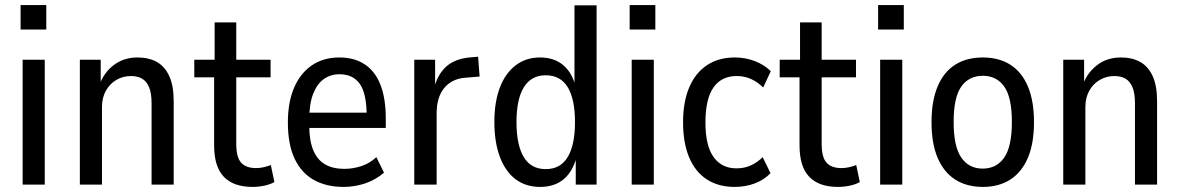

<svg xmlns="http://www.w3.org/2000/svg" viewBox="-20 -726 4637 755"><path d="M61 -610V-706H162V-610ZM69 0V-491H156V0Z M294 0V-491H376V-397H373Q390 -442 428.5 -471Q467 -500 521 -500Q565 -500 596.5 -482.5Q628 -465 645.5 -427Q663 -389 663 -328V0H576V-321Q576 -360 566 -383.5Q556 -407 538 -417Q520 -427 495 -427Q464 -427 438 -412Q412 -397 396.5 -369.5Q381 -342 381 -305V0Z M973 9Q898 9 860 -31Q822 -71 822 -154V-422H744V-491H824V-638H909V-491H1044V-422H909V-161Q909 -107 928.5 -86Q948 -65 987 -65Q1002 -65 1017 -68.5Q1032 -72 1045 -77L1059 -10Q1043 -1 1020 4Q997 9 973 9Z M1331 9Q1263 9 1214 -18.5Q1165 -46 1138.5 -102Q1112 -158 1112 -245Q1112 -323 1136 -380Q1160 -437 1205.5 -468.5Q1251 -500 1314 -500Q1374 -500 1415 -472.5Q1456 -445 1476.5 -391.5Q1497 -338 1497 -260V-223H1180V-283H1436L1422 -266Q1422 -358 1395 -396Q1368 -434 1315 -434Q1279 -434 1252.5 -414.5Q1226 -395 1211 -356Q1196 -317 1196 -255V-234Q1196 -173 1212 -135Q1228 -97 1258.5 -79.5Q1289 -62 1334 -62Q1367 -62 1400 -72.5Q1433 -83 1460 -108L1490 -47Q1456 -18 1415 -4.5Q1374 9 1331 9Z M1609 0V-491H1691V-383H1688Q1702 -435 1735 -464.5Q1768 -494 1825 -500L1860 -503L1866 -425L1806 -420Q1755 -415 1726 -379Q1697 -343 1697 -280V0Z M2104 9Q2047 9 2007 -21.5Q1967 -52 1945.5 -109.5Q1924 -167 1924 -246Q1924 -325 1945.5 -381.5Q1967 -438 2007.5 -469Q2048 -500 2103 -500Q2158 -500 2193.5 -471Q2229 -442 2243 -387H2239V-705H2326V0H2244V-107H2247Q2231 -49 2195 -20Q2159 9 2104 9ZM2126 -61Q2184 -61 2212.5 -108.5Q2241 -156 2241 -246Q2241 -336 2212.5 -383Q2184 -430 2126 -430Q2069 -430 2040 -383Q2011 -336 2011 -246Q2011 -156 2039.5 -108.5Q2068 -61 2126 -61Z M2456 -610V-706H2557V-610ZM2464 0V-491H2551V0Z M2869 9Q2805 9 2759.5 -20.5Q2714 -50 2690 -107Q2666 -164 2666 -245Q2666 -326 2690.5 -383Q2715 -440 2760.5 -470Q2806 -500 2869 -500Q2912 -500 2949 -485.5Q2986 -471 3011 -446L2981 -382Q2960 -403 2934 -415Q2908 -427 2877 -427Q2817 -427 2785.5 -382Q2754 -337 2754 -244Q2754 -153 2786 -108.5Q2818 -64 2876 -64Q2908 -64 2933.5 -76Q2959 -88 2979 -108L3010 -45Q2985 -19 2948.5 -5Q2912 9 2869 9Z M3275 9Q3200 9 3162 -31Q3124 -71 3124 -154V-422H3046V-491H3126V-638H3211V-491H3346V-422H3211V-161Q3211 -107 3230.5 -86Q3250 -65 3289 -65Q3304 -65 3319 -68.5Q3334 -72 3347 -77L3361 -10Q3345 -1 3322 4Q3299 9 3275 9Z M3433 -610V-706H3534V-610ZM3441 0V-491H3528V0Z M3845 9Q3781 9 3736 -20Q3691 -49 3667 -105.5Q3643 -162 3643 -246Q3643 -329 3667 -386Q3691 -443 3736 -471.5Q3781 -500 3845 -500Q3908 -500 3953 -471.5Q3998 -443 4022 -386Q4046 -329 4046 -246Q4046 -162 4022 -105.5Q3998 -49 3953 -20Q3908 9 3845 9ZM3844 -63Q3899 -63 3929 -106.5Q3959 -150 3959 -246Q3959 -343 3929 -385.5Q3899 -428 3845 -428Q3790 -428 3760 -385.5Q3730 -343 3730 -246Q3730 -150 3760 -106.5Q3790 -63 3844 -63Z M4161 0V-491H4243V-397H4240Q4257 -442 4295.5 -471Q4334 -500 4388 -500Q4432 -500 4463.5 -482.5Q4495 -465 4512.5 -427Q4530 -389 4530 -328V0H4443V-321Q4443 -360 4433 -383.5Q4423 -407 4405 -417Q4387 -427 4362 -427Q4331 -427 4305 -412Q4279 -397 4263.5 -369.5Q4248 -342 4248 -305V0Z"/></svg>

Font: Nunito Sans 10pt Condensed Medium
Style: Regular
Weight: 500
Width: 3
Designer: Vernon Adams
Foundry: Vernon Adams
Version: Version 3.101;gftools[0.9.27]